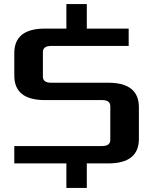

<svg xmlns="http://www.w3.org/2000/svg" viewBox="-20 -800 750 940"><path d="M50 0V-85H480Q520 -85 520 -115V-280Q520 -310 480 -310H200Q50 -310 50 -430V-540Q50 -660 200 -660H305V-780H405V-660H610V-575H230Q190 -575 190 -545V-425Q190 -395 230 -395H510Q660 -395 660 -275V-120Q660 0 510 0H405V120H305V0Z"/></svg>

Font: Xolonium
Style: Regular
Weight: 400
Designer: Severin Meyer
Version: Version 4.2